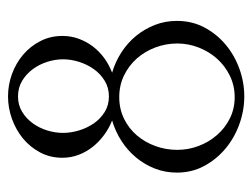

<svg xmlns="http://www.w3.org/2000/svg" viewBox="-98 -538 653 498"><g transform="rotate(-90 229.0 -288.5)"><path d="M228.5 -594.7Q258.3 -594.7 286.4 -584.5Q314.5 -574.2 336.4 -555.7Q358.4 -537.1 371.8 -511Q385.3 -484.9 385.3 -453.6Q385.3 -431.2 377.9 -411.1Q370.6 -391.1 357.9 -374.5Q345.2 -357.9 327.9 -345.2Q310.5 -332.5 290 -324.7Q318.4 -316.4 342.8 -300.5Q367.2 -284.7 385.3 -262.7Q403.3 -240.7 413.8 -213.9Q424.3 -187 424.3 -156.7Q424.3 -117.7 407.5 -85.7Q390.6 -53.7 363 -30.5Q335.4 -7.3 300.3 5.4Q265.1 18.1 228.5 18.1Q191.9 18.1 156.5 5.4Q121.1 -7.3 93.3 -30.5Q65.4 -53.7 48.1 -85.7Q30.8 -117.7 30.8 -156.7Q30.8 -187 41.3 -213.9Q51.8 -240.7 70.1 -262.7Q88.4 -284.7 113 -300.5Q137.7 -316.4 166 -324.7Q146 -332.5 128.4 -345.5Q110.8 -358.4 97.7 -375Q84.5 -391.6 76.9 -411.6Q69.3 -431.6 69.3 -453.6Q69.3 -485.4 83 -511.2Q96.7 -537.1 119.1 -555.7Q141.6 -574.2 170.2 -584.5Q198.7 -594.7 228.5 -594.7ZM226.6 -6.8Q256.3 -6.8 282 -19.3Q307.6 -31.7 326.2 -52.5Q344.7 -73.2 355.2 -100.1Q365.7 -127 365.7 -155.8Q365.7 -185.1 355.5 -212.4Q345.2 -239.7 326.9 -260.5Q308.6 -281.2 283 -293.7Q257.3 -306.2 226.6 -306.2Q195.8 -306.2 170.4 -293.7Q145 -281.2 127.2 -260.3Q109.4 -239.3 99.6 -212.2Q89.8 -185.1 89.8 -155.8Q89.8 -127 99.9 -100.3Q109.9 -73.7 128.2 -52.7Q146.5 -31.7 171.4 -19.3Q196.3 -6.8 226.6 -6.8ZM228.5 -568.8Q206.1 -568.8 188.5 -558.1Q170.9 -547.4 158.7 -530.5Q146.5 -513.7 140.1 -492.9Q133.8 -472.2 133.8 -452.1Q133.8 -432.1 140.1 -410.9Q146.5 -389.6 158.4 -372.3Q170.4 -355 188 -344Q205.6 -333 228.5 -333Q251 -333 269 -344Q287.1 -355 299.3 -372.3Q311.5 -389.6 318.1 -410.6Q324.7 -431.6 324.7 -452.1Q324.7 -472.2 318.1 -492.9Q311.5 -513.7 299.1 -530.5Q286.6 -547.4 268.8 -558.1Q251 -568.8 228.5 -568.8Z"/></g></svg>

Font: CAT Linz
Style: Regular
Weight: 400
Designer: Peter Wiegel
Foundry: Peter Wiegel
Version: Version 1.08